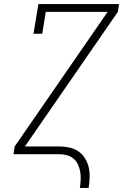

<svg xmlns="http://www.w3.org/2000/svg" viewBox="-20 -755 640 940"><path d="M371 165Q374 145 375 125.5Q376 106 373 87.5Q370 69 362.5 52Q355 35 341.5 23Q328 11 309.5 5.5Q291 0 271 0H46L52 -38L507 -697H204L187 -590H144L168 -735H563L557 -697L102 -38H271Q297 -38 321 -32.5Q345 -27 364.5 -13.5Q384 0 396.5 20.5Q409 41 414.5 65Q420 89 419 114.5Q418 140 414 165Z"/></svg>

Font: Iosevka Slab XLtEx
Style: Italic
Weight: 200
Width: 7
Italic angle: -9°
Monospace: yes
Designer: Belleve Invis
Foundry: Belleve Invis
Version: Version 11.1.0; ttfautohint (v1.8.3)